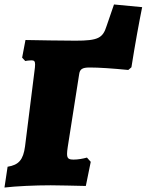

<svg xmlns="http://www.w3.org/2000/svg" viewBox="-37 -829 656 859"><path d="M473 -809 440 -713C423 -659 403 -647 301 -647C237 -647 136 -649 77 -650L62 -571L76 -556C80 -557 93 -559 103 -559C115 -559 120 -556 120 -541C120 -533 119 -523 117 -509L75 -174C67 -114 47 -91 -3 -83L-17 10C34 4 118 0 190 0C223 0 299 2 347 3L369 -105L352 -124C334 -119 312 -115 293 -115C271 -115 263 -119 263 -141C263 -148 264 -158 266 -171L317 -496C320 -519 330 -527 364 -527C407 -527 464 -523 537 -516L551 -528C567 -630 586 -733 599 -797Z"/></svg>

Font: Alegreya SC Black
Style: Italic
Weight: 900
Italic angle: -7°
Designer: Juan Pablo del Peral
Foundry: Huerta Tipografica
Version: Version 2.007;PS 002.007;hotconv 1.0.88;makeotf.lib2.5.64775